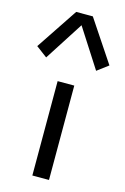

<svg xmlns="http://www.w3.org/2000/svg" viewBox="-231 -982 680 1044"><g transform="rotate(15 109.0 -460.5)"><path d="M62.5 -531.2H156.2V0H62.5ZM-93.8 -686.5 62.5 -920.9H156.2L312.5 -686.5L250 -639.6L109.4 -858.4L-31.2 -639.6Z"/></g></svg>

Font: Michroma+
Style: Regular
Weight: 400
Designer: beogot
Foundry: beogot
Version: Version